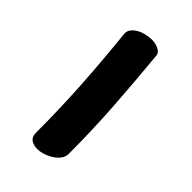

<svg xmlns="http://www.w3.org/2000/svg" viewBox="-144 -412 504 504"><g transform="rotate(45 108.5 -160.0)"><path d="M44.9 -329.1Q44.9 -337.9 50.3 -345Q55.7 -352.1 64.5 -357.2Q73.2 -362.3 84.7 -365.2Q96.2 -368.2 107.9 -368.2Q112.3 -368.2 118.2 -367.2Q124 -366.2 129.9 -363.8Q135.7 -361.3 139.9 -357.4Q144 -353.5 145 -348.1Q153.3 -261.2 159.2 -175Q165 -88.9 165 -1Q165 9.3 158.4 18.1Q151.9 26.9 141.8 33.4Q131.8 40 119.9 43.9Q107.9 47.9 97.2 47.9Q83.5 47.9 74.2 41.5Q64.9 35.2 64.9 20Q64.9 -68.4 59.6 -154.8Q54.2 -241.2 44.9 -329.1Z"/></g></svg>

Font: Gochi Hand
Style: Regular
Weight: 400
Designer: Juan Pablo del Peral
Foundry: Juan Pablo del Peral
Version: Version 1.001